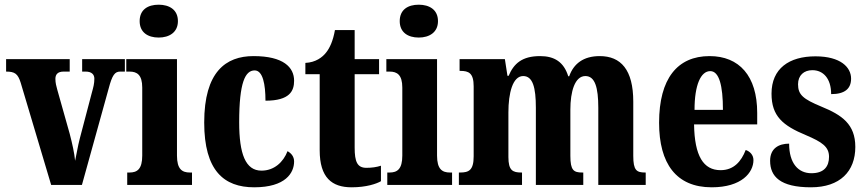

<svg xmlns="http://www.w3.org/2000/svg" viewBox="-20 -788 3686 818"><path d="M68 -436 198 0H329L443 -411C458 -468 469 -483 492 -483H512V-536H330V-483H345C371 -483 382 -470 382 -453C382 -432 378 -417 371 -392L320 -198C311 -164 306 -129 300 -103C297 -135 288 -176 277 -218L224 -406C220 -420 216 -435 216 -452C216 -471 226 -483 251 -483H277V-536H6V-483C43 -483 56 -474 68 -436Z M656 -628C701 -628 738 -650 738 -698C738 -747 701 -768 656 -768C610 -768 575 -747 575 -698C575 -650 610 -628 656 -628ZM522 0H798V-53H789C756 -53 734 -67 734 -125V-536H518V-483H532C564 -483 586 -469 586 -415V-125C586 -68 565 -53 532 -53H522Z M1063 10C1197 10 1233 -52 1233 -100C1233 -121 1221 -135 1205 -144C1187 -97 1148 -61 1094 -61C1026 -61 999 -132 999 -267C999 -438 1025 -488 1065 -488C1100 -488 1111 -428 1111 -359C1215 -359 1233 -401 1233 -444C1233 -501 1188 -549 1060 -549C942 -549 850 -482 850 -266C850 -61 934 10 1063 10Z M1478 10C1541 10 1584 -5 1603 -16V-82C1585 -76 1564 -73 1541 -73C1502 -73 1491 -99 1491 -159V-472H1595V-536H1491V-660H1407C1399 -614 1385 -584 1370 -565C1354 -544 1325 -522 1281 -520V-472H1342V-148C1342 -31 1394 10 1478 10Z M1764 -628C1809 -628 1846 -650 1846 -698C1846 -747 1809 -768 1764 -768C1718 -768 1683 -747 1683 -698C1683 -650 1718 -628 1764 -628ZM1630 0H1906V-53H1897C1864 -53 1842 -67 1842 -125V-536H1626V-483H1640C1672 -483 1694 -469 1694 -415V-125C1694 -68 1673 -53 1640 -53H1630Z M1935 0H2204V-53H2201C2164 -53 2146 -62 2146 -119V-309C2146 -391 2164 -464 2209 -464C2250 -464 2263 -415 2263 -329V0H2465V-53H2461C2424 -53 2410 -62 2410 -124V-321C2410 -398 2429 -464 2474 -464C2515 -464 2529 -415 2529 -329V0H2731V-53H2729C2692 -53 2678 -62 2678 -124V-355C2678 -491 2625 -549 2535 -549C2466 -549 2424 -517 2405 -463H2401C2382 -524 2342 -549 2281 -549C2204 -549 2169 -517 2147 -465H2142L2131 -536H1938V-486H1941C1977 -486 1998 -477 1998 -420V-122C1998 -62 1977 -53 1940 -53H1935Z M3012 10C3140 10 3190 -53 3190 -106C3190 -128 3175 -143 3157 -149C3138 -100 3106 -63 3050 -63C2977 -63 2939 -123 2937 -258H3206V-307C3206 -465 3129 -549 3003 -549C2866 -549 2788 -453 2788 -265C2788 -91 2861 10 3012 10ZM3060 -320H2939C2939 -427 2966 -485 3006 -485C3044 -485 3060 -423 3060 -320Z M3435 10C3559 10 3624 -58 3624 -162C3624 -259 3567 -298 3479 -334C3402 -366 3380 -384 3380 -429C3380 -467 3405 -489 3441 -489C3487 -489 3521 -454 3521 -387C3579 -387 3606 -410 3606 -453C3606 -501 3562 -548 3454 -548C3342 -548 3267 -496 3267 -389C3267 -293 3315 -253 3414 -212C3482 -183 3512 -163 3512 -120C3512 -80 3492 -50 3437 -50C3381 -50 3342 -92 3342 -176C3298 -176 3261 -156 3261 -103C3261 -36 3304 10 3435 10Z"/></svg>

Font: Noto Serif Sinhala ExtraCondensed ExtraBold
Style: Regular
Weight: 800
Width: 2
Designer: Jelle Bosma - Monotype Design Team
Foundry: Monotype Imaging Inc.
Version: Version 2.007